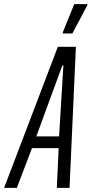

<svg xmlns="http://www.w3.org/2000/svg" viewBox="-60 -916 446 936"><path d="M-40 0 222 -688H310L279 0H217L226 -194H96L22 0ZM117 -251H228L249 -597H244ZM246 -753V-758L302 -896H366V-891L293 -753Z"/></svg>

Font: Saira Ultra Condensed
Style: Italic
Weight: 400
Width: 1
Italic angle: -12°
Designer: Hector Gatti with collaboration of the Omnibus-Type team
Foundry: Omnibus-Type
Version: Version 1.001; ttfautohint (v1.8)